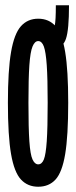

<svg xmlns="http://www.w3.org/2000/svg" viewBox="-20 -698 290 729"><path d="M125 11Q85 11 59.5 -16.5Q34 -44 22 -113Q10 -182 10 -308Q10 -431 22 -500.5Q34 -570 59.5 -598.5Q85 -627 125 -627Q166 -627 191 -598.5Q216 -570 227.5 -500.5Q239 -431 239 -308Q239 -182 227.5 -113Q216 -44 191 -16.5Q166 11 125 11ZM125 -74Q139 -74 146.5 -92.5Q154 -111 157.5 -161.5Q161 -212 161 -308Q161 -400 157.5 -450.5Q154 -501 146.5 -521.5Q139 -542 125 -542Q112 -542 103.5 -521.5Q95 -501 91.5 -450.5Q88 -400 88 -308Q88 -212 91.5 -161.5Q95 -111 103.5 -92.5Q112 -74 125 -74ZM189 -517 176 -584Q184 -584 188 -602Q192 -620 192 -678H242Q242 -585 230.5 -551Q219 -517 189 -517Z"/></svg>

Font: Inconsolata UltraCondensed ExtraBold
Style: Regular
Weight: 800
Width: 1
Monospace: yes
Designer: Raph Levien, Cyreal, Brenton Simpson
Foundry: Raph Levien, Cyreal, Google
Version: Version 3.001; ttfautohint (v1.8.2.53-6de2)